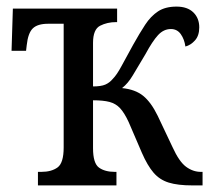

<svg xmlns="http://www.w3.org/2000/svg" viewBox="-20 -562 638 582"><path d="M95 0V-41H105Q136 -41 154.5 -54.5Q173 -68 173 -115V-490H126Q94 -490 79.5 -476Q65 -462 61 -425L59 -408H15L19 -536H335V-495H332Q305 -495 283.5 -484Q262 -473 262 -432V-300Q286 -300 299 -305.5Q312 -311 322 -323Q334 -335 348.5 -362Q363 -389 384 -427Q403 -461 420 -487Q437 -513 459 -527.5Q481 -542 515 -542Q548 -542 566 -524.5Q584 -507 584 -479Q584 -454 571 -439.5Q558 -425 542 -421Q539 -443 528 -458.5Q517 -474 498 -474Q476 -474 459 -455.5Q442 -437 421 -398Q397 -358 382.5 -333.5Q368 -309 350 -295Q390 -291 414 -271.5Q438 -252 458 -211L503 -116Q523 -72 544 -56.5Q565 -41 589 -41H594V0H563Q519 0 491.5 -8.5Q464 -17 445.5 -38.5Q427 -60 410 -99L370 -192Q357 -220 344 -234Q331 -248 312 -253Q293 -258 262 -258V-113Q262 -67 280 -54Q298 -41 328 -41H333V0Z"/></svg>

Font: Noto Serif Condensed
Style: Regular
Weight: 400
Width: 3
Designer: Monotype Design Team
Foundry: Monotype Imaging Inc.
Version: Version 2.013; ttfautohint (v1.8.4.7-5d5b)